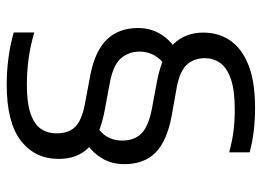

<svg xmlns="http://www.w3.org/2000/svg" viewBox="-126 -662 798 586"><g transform="rotate(90 273.0 -369.0)"><path d="M238.5 9.5Q197 9.5 157 4.2Q117 -1 79 -12V-74.5Q123 -62 161.2 -57Q199.5 -52 239.5 -52Q293.5 -52 326 -63Q358.5 -74 372.8 -94.2Q387 -114.5 387 -143Q387 -179.5 367.2 -199.5Q347.5 -219.5 298 -229L207.5 -246Q134.5 -260.5 100 -296.8Q65.5 -333 65.5 -392Q65.5 -429.5 84 -460Q102.5 -490.5 136 -511L183.5 -476.5Q159.5 -461 148.5 -440.5Q137.5 -420 137.5 -396.5Q137.5 -363.5 157.2 -340Q177 -316.5 228.5 -306L319.5 -289Q395.5 -274.5 430.2 -240.8Q465 -207 465 -149Q465 -76.5 409.2 -33.5Q353.5 9.5 238.5 9.5ZM410.5 -228.5 360 -261Q385.5 -276.5 397.2 -296.5Q409 -316.5 409 -342.5Q409 -379.5 388 -401Q367 -422.5 315 -433L224 -450Q149 -465 114.2 -500Q79.5 -535 79.5 -591Q79.5 -636.5 103.2 -672Q127 -707.5 177.8 -728Q228.5 -748.5 310 -748.5Q345.5 -748.5 379.2 -744.5Q413 -740.5 445 -732V-669.5Q409.5 -679 378.8 -682.8Q348 -686.5 314.5 -686.5Q255 -686.5 220.8 -674.5Q186.5 -662.5 172 -641.8Q157.5 -621 157.5 -595Q157.5 -563.5 176 -541.8Q194.5 -520 243.5 -510L336 -493.5Q411.5 -479 446.2 -444.2Q481 -409.5 481 -349.5Q481 -310 462.2 -279.8Q443.5 -249.5 410.5 -228.5Z"/></g></svg>

Font: Encode Sans SemiExpanded
Style: Regular
Weight: 400
Width: 6
Designer: Multiple Designers
Foundry: Impallari Type
Version: Version 3.002